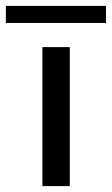

<svg xmlns="http://www.w3.org/2000/svg" viewBox="-76 -632 380 652"><path d="M161 -472V0H68V-472ZM-56 -612H284V-554H-56Z"/></svg>

Font: Madhuban
Style: Regular
Weight: 400
Designer: jaikishan Patel
Foundry: MagicType
Version: Version 1.000